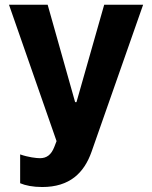

<svg xmlns="http://www.w3.org/2000/svg" viewBox="-20 -565 626 790"><path d="M153.8 204.5C266.3 204.5 326 147 356.9 58.9L568.9 -545.5H408.7L294.7 -144.9H289.1L176.1 -545.5H17L212.7 15.6L203.8 38.7C190.7 73.2 171.2 85.6 144.9 85.9C130 85.9 95.9 82 62.9 70.3V188.9C84.5 198.2 115.4 204.5 153.8 204.5Z"/></svg>

Font: Margiela Sans
Style: Bold
Weight: 700
Designer: Stefan Endress, Andreas Faust
Version: Version 1.100;FEAKit 1.0